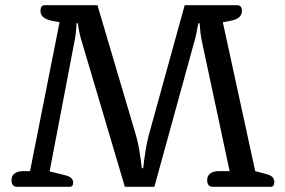

<svg xmlns="http://www.w3.org/2000/svg" viewBox="-20 -715 1090 735"><path d="M44 0Q34 0 29 -7Q24 -14 24 -25Q24 -42 36 -51Q48 -60 69 -60H95L208 -630L180 -635Q157 -640 146 -649Q135 -658 135 -674Q135 -695 151 -695H353L502 -192Q514 -148 523 -71H528Q537 -148 548 -192L687 -695H889Q896 -695 901 -690Q906 -685 906 -674Q906 -658 895 -648.5Q884 -639 860 -635L833 -630L957 -60L998 -49Q1015 -45 1022.5 -37.5Q1030 -30 1030 -18Q1030 0 1017 0H793Q783 0 778 -7Q773 -14 773 -25Q773 -42 785 -51Q797 -60 818 -60H859L753 -556Q747 -583 744 -626H739Q732 -583 724 -556L571 0H458L293 -556Q284 -583 278 -626H273Q271 -583 265 -556L170 -59L226 -45Q244 -41 252 -34Q260 -27 260 -16Q260 0 247 0Z"/></svg>

Font: Maitree Medium
Style: Regular
Weight: 500
Designer: CadsonDemak Team
Foundry: CadsonDemak
Version: Version 1.010